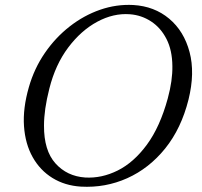

<svg xmlns="http://www.w3.org/2000/svg" viewBox="-20 -733 806 768"><path d="M513 -713Q597.5 -708 656.8 -658.2Q716 -608.5 738.2 -525Q760.5 -441.5 734 -334.5Q705 -219 640.8 -139.2Q576.5 -59.5 489 -20.2Q401.5 19 303.5 13.5Q239.5 9.5 190 -21Q140.5 -51.5 110.8 -104.2Q81 -157 76 -228.2Q71 -299.5 95.5 -384.5Q117 -459.5 159.5 -521.2Q202 -583 258.8 -627.2Q315.5 -671.5 380.5 -694Q445.5 -716.5 513 -713ZM320.5 -23Q386.5 -19 450.8 -51Q515 -83 567.5 -154.2Q620 -225.5 651 -339Q661 -376 665.5 -408.2Q670 -440.5 669.5 -468.5Q669 -532 646 -577Q623 -622 584.5 -647.2Q546 -672.5 499.5 -676Q434 -681 369 -646Q304 -611 252.8 -542.8Q201.5 -474.5 177.5 -379Q166.5 -336 161.2 -299Q156 -262 156 -230.5Q155.5 -131 201.8 -79.5Q248 -28 320.5 -23Z"/></svg>

Font: Fraunces 9pt S050 Light
Style: Italic
Weight: 300
Italic angle: -16°
Version: Version 1.000; ttfautohint (v1.8.3)